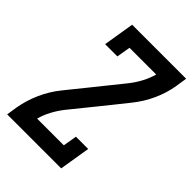

<svg xmlns="http://www.w3.org/2000/svg" viewBox="-215 -832 930 930"><g transform="rotate(45 250.0 -367.5)"><path d="M9 0 18 -58Q28 -114 52 -168Q76 -222 114 -269L317 -521Q340 -550 357 -582Q374 -614 383 -647H200L188 -576H104L130 -735H500L491 -677Q482 -621 457.5 -567Q433 -513 395 -466L294 -340L192 -214Q169 -185 152 -153Q135 -121 126 -88H309L321 -159H405L379 0Z"/></g></svg>

Font: Iosevka Curly Slab Semibold
Style: Italic
Weight: 600
Italic angle: -9°
Monospace: yes
Designer: Belleve Invis
Foundry: Belleve Invis
Version: Version 22.1.2; ttfautohint (v1.8.4)